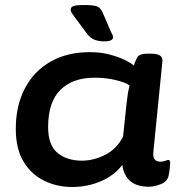

<svg xmlns="http://www.w3.org/2000/svg" viewBox="-20 -738 705 766"><path d="M267 8Q207 8 156 -17Q105 -42 74 -93Q43 -144 43 -224Q43 -316 79 -385Q115 -454 181.5 -492Q248 -530 339 -530Q381 -530 417 -520.5Q453 -511 478.5 -498.5Q504 -486 514 -476Q523 -505 532 -514.5Q541 -524 573 -524H582Q631 -524 628 -494L592 -133Q587 -93 620 -93Q631 -93 639.5 -96.5Q648 -100 651 -100Q659 -100 659 -89Q659 -86 658 -73.5Q657 -61 653 -38Q648 -14 622 -3.5Q596 7 574 7Q480 7 468 -80Q436 -38 382.5 -15Q329 8 267 8ZM307 -97Q354 -97 400 -120.5Q446 -144 471 -193L485 -326Q490 -372 497 -397Q483 -408 444 -418Q405 -428 357 -428Q270 -428 221 -379.5Q172 -331 172 -231Q172 -159 209.5 -128Q247 -97 307 -97ZM395 -573Q376 -573 359.5 -578.5Q343 -584 329 -601L283 -663Q274 -675 268 -683.5Q262 -692 262 -699Q262 -710 273.5 -714Q285 -718 315 -718Q356 -718 369 -711.5Q382 -705 389 -689L421 -615Q426 -605 428.5 -599.5Q431 -594 431 -589Q431 -582 423 -577.5Q415 -573 395 -573Z"/></svg>

Font: Asap Expanded Expanded SemiBold
Style: Italic
Weight: 600
Width: 7
Italic angle: -6°
Designer: Pablo Cosgaya
Foundry: Omnibus-Type
Version: Version 3.001; ttfautohint (v1.8.4.7-5d5b)